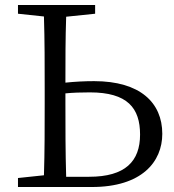

<svg xmlns="http://www.w3.org/2000/svg" viewBox="-20 -749 697 769"><path d="M245 -41C242 -140 242 -239 242 -337V-375C272 -378 304 -379 340 -379C491 -379 541 -316 541 -210C541 -103 482 -41 337 -41ZM361 -694V-729H52V-694L156 -683C159 -587 159 -489 159 -392V-337C159 -239 159 -142 156 -47L52 -36V0H348C548 0 630 -101 630 -213C630 -338 541 -424 357 -424C319 -424 280 -422 242 -418C242 -507 242 -596 245 -682Z"/></svg>

Font: Noto Serif CJK JP
Style: Regular
Weight: 400
Designer: Ryoko NISHIZUKA 西塚涼子 (kana & ideographs); Frank Grießhammer (Latin, Greek & Cyrillic); Wenlong ZHANG 张文龙 (bopomofo); San
Foundry: Adobe Systems Incorporated
Version: Version 1.000;PS 1;hotconv 16.6.53;makeotf.lib2.5.65590